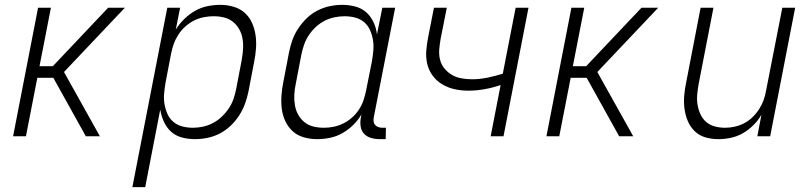

<svg xmlns="http://www.w3.org/2000/svg" viewBox="-20 -562 3340 792"><path d="M334 0 200 -241H134L87 0H34L137 -530H190L143 -289H198L426 -530H495L244 -265L392 0Z M526 210 670 -530H723L705 -440Q720 -464 740.5 -484Q761 -504 785 -517.5Q809 -531 835.5 -536.5Q862 -542 888 -542Q916 -542 942.5 -534.5Q969 -527 988.5 -510Q1008 -493 1019 -469Q1030 -445 1034 -418Q1038 -391 1036 -362.5Q1034 -334 1028 -305L1005 -185Q1000 -160 991 -135Q982 -110 967 -86.5Q952 -63 931.5 -43.5Q911 -24 887 -11.5Q863 1 836.5 6.5Q810 12 784 12Q756 12 730 5Q704 -2 685.5 -19Q667 -36 656 -60Q645 -84 641 -110L579 210ZM776 -35Q796 -35 817 -39.5Q838 -44 857.5 -54Q877 -64 894 -80Q911 -96 923.5 -114.5Q936 -133 943 -153.5Q950 -174 954 -194L977 -314Q981 -337 982.5 -359Q984 -381 980.5 -402Q977 -423 967 -441Q957 -459 941 -472Q925 -485 904 -490Q883 -495 861 -495Q841 -495 820.5 -491Q800 -487 781 -477.5Q762 -468 745 -453Q728 -438 716 -419.5Q704 -401 697 -381.5Q690 -362 686 -342L663 -222Q659 -199 657 -176.5Q655 -154 658.5 -133Q662 -112 670.5 -92.5Q679 -73 695 -59.5Q711 -46 732 -40.5Q753 -35 776 -35Z M1288 12Q1260 12 1233.5 4.5Q1207 -3 1188 -20Q1169 -37 1157.5 -61Q1146 -85 1142.5 -112Q1139 -139 1141 -167.5Q1143 -196 1149 -225L1172 -345Q1177 -370 1185.5 -395Q1194 -420 1209.5 -443.5Q1225 -467 1245 -486.5Q1265 -506 1289.5 -518.5Q1314 -531 1340 -536.5Q1366 -542 1392 -542Q1420 -542 1446 -535Q1472 -528 1491 -511Q1510 -494 1521 -470Q1532 -446 1535 -420L1557 -530H1610L1522 -79Q1520 -70 1521 -61.5Q1522 -53 1527 -47Q1532 -41 1540 -38Q1548 -35 1557 -35H1572L1571 12H1547Q1528 12 1510.5 7Q1493 2 1481.5 -10.5Q1470 -23 1467.5 -41.5Q1465 -60 1469 -79L1471 -90Q1457 -66 1436.5 -46Q1416 -26 1392 -12.5Q1368 1 1341 6.5Q1314 12 1288 12ZM1316 -35Q1336 -35 1356 -39Q1376 -43 1395.5 -52.5Q1415 -62 1432 -77Q1449 -92 1461 -110.5Q1473 -129 1479.5 -148.5Q1486 -168 1490 -188L1514 -308Q1518 -331 1520 -353.5Q1522 -376 1518.5 -397Q1515 -418 1506.5 -437.5Q1498 -457 1482 -470.5Q1466 -484 1445 -489.5Q1424 -495 1401 -495Q1381 -495 1359.5 -490.5Q1338 -486 1318.5 -476Q1299 -466 1282 -450Q1265 -434 1253 -415.5Q1241 -397 1234 -376.5Q1227 -356 1223 -336L1200 -216Q1195 -193 1194 -171Q1193 -149 1196.5 -128Q1200 -107 1210 -89Q1220 -71 1236 -58Q1252 -45 1273 -40Q1294 -35 1316 -35Z M2004 0 2045 -211Q2012 -200 1978.5 -194Q1945 -188 1912 -188Q1883 -188 1855.5 -194Q1828 -200 1804.5 -214Q1781 -228 1765 -249.5Q1749 -271 1742.5 -298Q1736 -325 1738.5 -354.5Q1741 -384 1747 -413L1770 -530H1823L1798 -404Q1794 -382 1792 -359.5Q1790 -337 1795 -316.5Q1800 -296 1813 -280Q1826 -264 1843.5 -253.5Q1861 -243 1883 -239Q1905 -235 1927 -235Q1958 -235 1990 -241.5Q2022 -248 2054 -258L2107 -530H2160L2057 0Z M2534 0 2400 -241H2334L2287 0H2234L2337 -530H2390L2343 -289H2398L2626 -530H2695L2444 -265L2592 0Z M2944 12Q2915 12 2889.5 4.5Q2864 -3 2845.5 -21Q2827 -39 2817 -63Q2807 -87 2803.5 -114Q2800 -141 2802.5 -169Q2805 -197 2811 -225L2870 -530H2923L2862 -216Q2858 -194 2856 -172Q2854 -150 2857.5 -129.5Q2861 -109 2869.5 -90.5Q2878 -72 2893 -59Q2908 -46 2928.5 -40.5Q2949 -35 2971 -35Q2991 -35 3011 -39.5Q3031 -44 3049.5 -53.5Q3068 -63 3084 -78.5Q3100 -94 3111.5 -112Q3123 -130 3130 -149.5Q3137 -169 3140 -188L3207 -530H3260L3157 0H3104L3121 -89Q3108 -66 3088 -46Q3068 -26 3044.5 -12.5Q3021 1 2994.5 6.5Q2968 12 2944 12Z"/></svg>

Font: Lode Dark
Style: Italic
Weight: 400
Italic angle: -11°
Monospace: yes
Designer: Belleve Invis
Foundry: Belleve Invis
Version: Version 29.2.0; ttfautohint (v1.8.3)